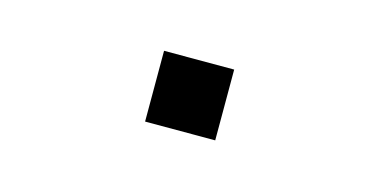

<svg xmlns="http://www.w3.org/2000/svg" viewBox="-30 -497 560 283"><g transform="rotate(15 250.0 -356.0)"><path d="M196 -410H303V-302H196Z"/></g></svg>

Font: 42dot Sans Light
Style: Regular
Weight: 400
Version: Version 1.000